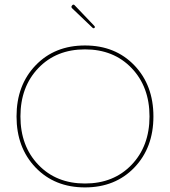

<svg xmlns="http://www.w3.org/2000/svg" viewBox="-20 -811 740 836"><path d="M135 -81.5Q52 -168 52 -304Q52 -440 135 -526.5Q218 -613 350 -613Q482 -613 565 -526.5Q648 -440 648 -304Q648 -168 565 -81.5Q482 5 350 5Q218 5 135 -81.5ZM147 -514.5Q69 -433 69 -304Q69 -175 147 -93.5Q225 -12 350 -12Q475 -12 553 -93.5Q631 -175 631 -304Q631 -433 553 -514.5Q475 -596 350 -596Q225 -596 147 -514.5ZM393 -694Q393 -688 387 -688Q385 -688 382 -691L294 -775Q291 -778 291 -781Q291 -784 294 -787.5Q297 -791 300 -791Q303 -791 307 -786L390 -699Q393 -696 393 -694Z"/></svg>

Font: Flamenco Light
Style: Regular
Weight: 300
Designer: Luciano Vergara
Foundry: Luciano Vergara
Version: Version 1.003